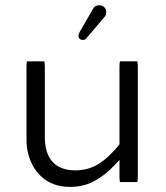

<svg xmlns="http://www.w3.org/2000/svg" viewBox="-20 -716 635 736"><path d="M83.5 -481Q81.5 -474.6 81.5 -459V-181.6Q81.5 -130.4 102.1 -88.4Q122.1 -47.4 158.7 -23.4Q197.3 0.5 248.3 0.5Q299.3 0.5 339.8 -21Q381.3 -42.5 420.4 -84L438 -103V-40Q438 -25.9 439.9 -18.1H506.3Q508.3 -24.4 508.3 -40V-459Q508.3 -473.1 506.3 -481H439.9Q438 -474.6 438 -459V-162.6Q397.5 -112.3 357.9 -87.6Q318.4 -63 268.6 -63Q213.9 -63 184.1 -92.8Q151.9 -125 151.9 -191.4V-459Q151.9 -473.1 149.9 -481ZM310.5 -568.4 380.4 -650.9Q387.2 -657.7 387.2 -668.9Q387.2 -681.2 379.6 -688.5Q372.1 -695.8 360.4 -695.8Q348.1 -695.8 341.3 -689Q338.4 -686 336.4 -681.6L286.1 -594.7Q280.8 -585 280.8 -580.1Q280.8 -571.8 285.2 -567.4Q290 -563 297.9 -563Q305.7 -563 310.5 -568.4Z"/></svg>

Font: YuPearl-ExtraLight
Style: ExtraLight
Weight: 200
Designer: Max Yao
Foundry: Max-Everyday
Version: Version 1.011; ttfautohint (v1.8.3)